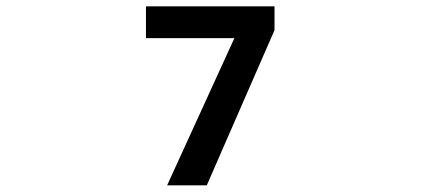

<svg xmlns="http://www.w3.org/2000/svg" viewBox="-20 -672 1310 598"><path d="M500.5 -94.7H624L835 -578.1V-652.3H434.6V-553.2H710Z"/></svg>

Font: Noto Emoji
Style: Bold
Weight: 700
Designer: Google, Inc.
Foundry: Google, Inc.
Version: Version 3.003